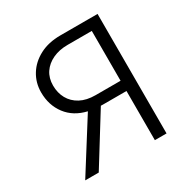

<svg xmlns="http://www.w3.org/2000/svg" viewBox="-162 -849 961 988"><g transform="rotate(-30 318.5 -355.0)"><path d="M65 0 254.7 -301Q178.5 -318.5 136.6 -373.8Q94.8 -429.1 94.8 -505.1Q94.8 -562.4 123.4 -608.6Q151.9 -654.9 204.1 -682.4Q256.4 -710 327.6 -710H548.3V0H478.9V-292.1H352.4Q346.1 -292.1 339.6 -292.1Q333.1 -292.1 326.8 -292.4L145.5 0ZM330.5 -353H478.9V-649.1H335.4Q285.5 -649.1 247 -631.2Q208.5 -613.2 187 -581.2Q165.6 -549.1 165.6 -505.1Q165.6 -461.5 184.6 -427.1Q203.6 -392.7 240.5 -372.8Q277.3 -353 330.5 -353Z"/></g></svg>

Font: Raleway Thin
Style: Regular
Weight: 100
Designer: Matt McInerney, Pablo Impallari, Rodrigo Fuenzalida
Foundry: Matt McInerney, Pablo Impallari, Rodrigo Fuenzalida
Version: Version 4.026